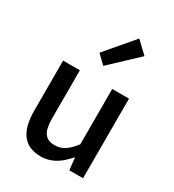

<svg xmlns="http://www.w3.org/2000/svg" viewBox="-213 -1015 1046 1151"><g transform="rotate(30 310.0 -440.0)"><path d="M249 14C324 14 378 -25 428 -83H431L440 0H535V-551H419V-168C374 -110 338 -86 287 -86C223 -86 195 -124 195 -218V-551H79V-204C79 -64 131 14 249 14ZM303 -644 488 -818 408 -894 244 -701Z"/></g></svg>

Font: Noto Sans JP Medium
Style: Regular
Weight: 500
Designer: Ryoko NISHIZUKA 西塚涼子 (kana, bopomofo & ideographs); Paul D. Hunt (Latin, Greek & Cyrillic); Sandoll Communications 산돌커뮤니
Foundry: Adobe
Version: Version 2.004;hotconv 1.0.118;makeotfexe 2.5.65603